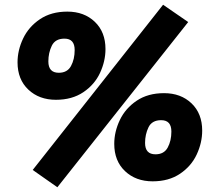

<svg xmlns="http://www.w3.org/2000/svg" viewBox="-20 -745 907 810"><path d="M668 -725 118 -28 222 45 774 -652ZM54 -482Q54 -533 77.5 -582.5Q101 -632 148.5 -664Q196 -696 264 -696Q335 -696 380 -653Q425 -610 425 -538Q425 -487 402 -437.5Q379 -388 331.5 -356Q284 -324 216 -324Q145 -324 99.5 -367Q54 -410 54 -482ZM295 -534Q295 -582 252 -582Q213 -582 198.5 -552Q184 -522 184 -486Q184 -438 228 -438Q264 -438 279.5 -466.5Q295 -495 295 -534ZM462 -138Q462 -189 485.5 -238.5Q509 -288 556.5 -320Q604 -352 672 -352Q743 -352 788 -309Q833 -266 833 -194Q833 -143 810 -93.5Q787 -44 739.5 -12Q692 20 624 20Q553 20 507.5 -23Q462 -66 462 -138ZM703 -190Q703 -238 660 -238Q621 -238 606.5 -208Q592 -178 592 -142Q592 -94 636 -94Q672 -94 687.5 -122.5Q703 -151 703 -190Z"/></svg>

Font: Fira Sans Black
Style: Italic
Weight: 900
Italic angle: -8°
Designer: Carrois Corporate & Edenspiekermann AG
Foundry: Carrois Corporate GbR & Edenspiekermann AG
Version: Version 4.203